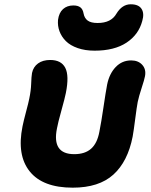

<svg xmlns="http://www.w3.org/2000/svg" viewBox="-20 -907 697 887"><path d="M417 -672.9Q373.5 -672.9 339.1 -684.8Q304.7 -696.8 284.4 -717Q264.2 -737.3 254.9 -762.5Q245.6 -787.6 248 -814.9Q252.4 -848.1 271.2 -865Q290 -881.8 318.8 -881.8Q339.8 -881.8 351.3 -873Q362.8 -864.3 366.2 -844.2Q370.1 -823.2 385 -812Q399.9 -800.8 431.2 -800.8Q493.7 -800.8 518.1 -844.2Q544.4 -887.2 584 -887.2Q620.1 -887.2 633.8 -866.2Q647.5 -845.2 637.2 -810.1Q620.6 -747.1 564.5 -710Q508.3 -672.9 417 -672.9ZM315.9 -40Q177.7 -40 117.4 -115Q57.1 -189.9 84 -323.2Q88.9 -347.7 100.6 -391.6Q112.3 -435.5 115.2 -451.2Q123 -488.3 124 -520.5Q125 -552.7 127.9 -569.8Q133.8 -598.1 155.8 -614Q177.7 -629.9 211.9 -629.9Q262.7 -629.9 281.5 -593.8Q300.3 -557.6 284.2 -477.1Q279.8 -454.6 263.7 -396.7Q247.6 -338.9 243.2 -314Q218.8 -194.8 323.2 -194.8Q372.6 -194.8 400.9 -220Q429.2 -245.1 439 -297.9Q448.2 -344.2 458 -411.4Q467.8 -478.5 475.1 -517.1Q485.4 -566.9 514.6 -597.4Q543.9 -627.9 585.9 -627.9Q618.7 -627.9 637.2 -607.4Q655.8 -586.9 649.9 -555.2Q647 -539.1 634.3 -500.5Q621.6 -461.9 616.2 -436Q611.8 -413.1 604.7 -357.9Q597.7 -302.7 592.8 -275.9Q570.3 -160.6 503.7 -100.3Q437 -40 315.9 -40Z"/></svg>

Font: Shantell Sans Irregular
Style: Bold Italic
Weight: 700
Italic angle: -11.31°
Designer: Stephen Nixon, Anya Danilova, Shantell Martin
Foundry: Arrow Type
Version: Version 1.006;[9816181b4]